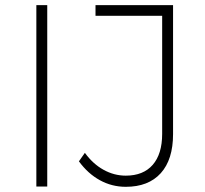

<svg xmlns="http://www.w3.org/2000/svg" viewBox="-20 -719 790 740"><path d="M120.1 -699.2H162.1V0H120.1ZM647 -202.1Q647 -104 599.6 -51.5Q552.2 1 464.8 1Q411.1 1 365 -24.4Q318.8 -49.8 284.2 -97.2L307.1 -129.9Q338.4 -86.9 379.2 -64.5Q419.9 -42 464.8 -42Q532.2 -42 568.6 -83.7Q605 -125.5 605 -203.1V-658.2H348.1V-699.2H647Z"/></svg>

Font: Montserrat-Arabic ExtraLight
Style: Regular
Weight: 275
Designer: Mohamed Gaber
Foundry: Kief Type Foundry
Version: Version 5.008;PS 005.008;hotconv 1.0.88;makeotf.lib2.5.64775